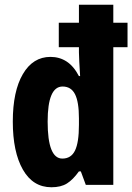

<svg xmlns="http://www.w3.org/2000/svg" viewBox="-20 -780 558 810"><path d="M197 10Q119 10 76.5 -64.5Q34 -139 34 -267Q34 -395 76.5 -467.5Q119 -540 193 -540Q231 -540 261 -520.5Q291 -501 313 -459H318Q316 -494 314.5 -518.5Q313 -543 313 -559V-581H228V-684H313V-760H458V-684H518V-581H458V0H342L321 -57H313Q288 -22 262.5 -6Q237 10 197 10ZM243 -111Q280 -111 296.5 -145Q313 -179 313 -253V-281Q313 -350 296.5 -382.5Q280 -415 244 -415Q181 -415 181 -267Q181 -111 243 -111Z"/></svg>

Font: Noto Sans Hebrew ExtraCondensed ExtraBold
Style: Regular
Weight: 800
Width: 2
Designer: Monotype Design Team
Foundry: Monotype Imaging Inc.
Version: Version 2.004; ttfautohint (v1.8.4.7-5d5b)